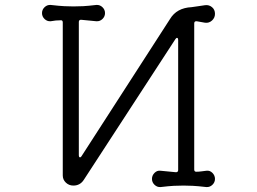

<svg xmlns="http://www.w3.org/2000/svg" viewBox="-20 -745 1040 777"><path d="M630 12Q616 13 605.5 3Q595 -7 595 -21Q595 -35 605.5 -45.5Q616 -56 630 -54L692 -48Q701 -48 701 -57V-584Q701 -590 697.5 -591.5Q694 -593 690 -587L319 -17Q304 6 277 6Q259 6 246.5 -6Q234 -18 234 -35V-654Q234 -663 227 -663Q216 -663 205.5 -662Q195 -661 185 -659Q171 -658 160.5 -668Q150 -678 150 -692Q150 -706 160.5 -716Q171 -726 185 -725Q220 -721 240 -720Q260 -719 277 -719Q297 -719 316.5 -720Q336 -721 370 -725Q384 -726 394.5 -716Q405 -706 405 -692Q405 -678 394.5 -668Q384 -658 370 -659L308 -665Q299 -665 299 -656V-116Q299 -110 302.5 -108.5Q306 -107 310 -113L668 -668Q695 -713 755 -716Q769 -718 783 -720Q797 -722 810 -724Q826 -726 838 -716Q850 -706 850 -689Q850 -673 838 -662Q826 -651 810 -653L776 -659H774Q766 -659 766 -650V-59Q766 -50 774 -50Q785 -50 795 -51.5Q805 -53 815 -54Q829 -56 839.5 -45.5Q850 -35 850 -21Q850 -7 839.5 3Q829 13 815 12Q780 8 760 7Q740 6 723 6Q703 6 683.5 7Q664 8 630 12Z"/></svg>

Font: Kiwi Maru Light
Style: Regular
Weight: 300
Designer: Hiroki-Chan
Version: Version 1.100